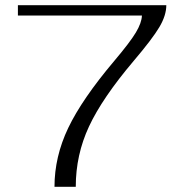

<svg xmlns="http://www.w3.org/2000/svg" viewBox="-20 -720 718 740"><path d="M421 -486Q481 -557 503.5 -594.5Q526 -632 527 -660H49V-700H621Q621 -661 594.5 -616Q568 -571 495 -485Q374 -342 323 -232.5Q272 -123 272 0H190Q190 -116 243 -227Q296 -338 421 -486Z"/></svg>

Font: Fahkwang Light
Style: Regular
Weight: 300
Version: Version 1.000; ttfautohint (v1.6)